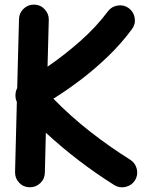

<svg xmlns="http://www.w3.org/2000/svg" viewBox="-20 -749 637 834"><path d="M108.4 64.5Q81.5 64 63.2 44.7Q44.9 25.4 45.4 -1.5L53.2 -306.2Q46.9 -319.3 47.1 -335.7Q47.4 -352.1 54.7 -366.7L62.5 -665.5Q63 -692.4 82.3 -710.9Q101.6 -729.5 128.4 -729Q155.3 -728.5 173.8 -709Q192.4 -689.5 191.9 -662.6L186.5 -459.5Q260.7 -510.3 329.8 -571.5Q398.9 -632.8 448.7 -699.7Q464.8 -721.2 491.7 -725.1Q518.6 -729 539.6 -713.4Q561 -697.3 565.2 -670.7Q569.3 -644 553.2 -622.6Q508.3 -561.5 451.4 -506.3Q394.5 -451.2 333 -404.3Q271.5 -357.4 211.9 -320.3Q286.6 -243.7 371.3 -177.5Q456.1 -111.3 546.4 -54.7Q568.8 -40 574.5 -13.7Q580.1 12.7 565.9 35.2Q551.3 57.1 524.9 63Q498.5 68.8 476.1 54.7Q398.9 6.3 323.7 -51Q248.5 -108.4 179.2 -172.4L174.8 1.5Q174.3 28.3 154.8 46.6Q135.3 64.9 108.4 64.5Z"/></svg>

Font: Mikhak Bold
Style: Regular
Weight: 700
Designer: Amin Abedi
Version: Version 3.3